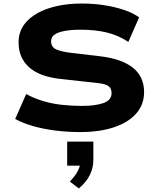

<svg xmlns="http://www.w3.org/2000/svg" viewBox="-20 -736 888 1086"><path d="M432 11Q363 11 294.5 2.5Q226 -6 168 -22.5Q110 -39 66 -63L128 -204Q177 -178 226.5 -163.5Q276 -149 330.5 -143Q385 -137 443 -137Q521 -137 566 -153.5Q611 -170 611 -209Q611 -234 597 -246Q583 -258 558 -262.5Q533 -267 499 -270L326 -289Q203 -302 144 -356Q85 -410 85 -496Q85 -565 130.5 -614Q176 -663 257 -689.5Q338 -716 444 -716Q510 -716 570 -706.5Q630 -697 680 -680.5Q730 -664 767 -638L706 -499Q648 -537 583 -552.5Q518 -568 435 -568Q384 -568 346 -561Q308 -554 288.5 -540Q269 -526 269 -503Q269 -470 297 -457Q325 -444 382 -437L544 -418Q667 -404 731 -353.5Q795 -303 795 -215Q795 -145 751 -94.5Q707 -44 626 -16.5Q545 11 432 11ZM426 330 375 291Q406 259 420.5 230Q435 201 436 176L465 201H360V65H508V168Q508 214 488 254Q468 294 426 330Z"/></svg>

Font: Nunito Sans 7pt Expanded ExtraBold
Style: Regular
Weight: 800
Width: 7
Designer: Vernon Adams
Foundry: Vernon Adams
Version: Version 3.101;gftools[0.9.27]